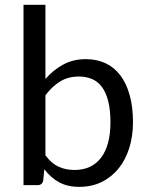

<svg xmlns="http://www.w3.org/2000/svg" viewBox="-20 -756 599 784"><path d="M76 0V-736.5H165.5V-433.5Q197 -470 237.8 -492.2Q278.5 -514.5 331 -514.5Q375 -514.5 410.5 -498Q446 -481.5 471 -448.8Q496 -416 509.5 -367.8Q523 -319.5 523 -256.5Q523 -200.5 508 -152.2Q493 -104 464.8 -68.8Q436.5 -33.5 395.8 -13.2Q355 7 304 7Q255 7 220.8 -12Q186.5 -31 161 -65L156.5 -19Q152.5 0 133.5 0ZM302 -443.5Q258.5 -443.5 225.8 -423.5Q193 -403.5 165.5 -367V-122Q189.5 -89 218.8 -75.5Q248 -62 284 -62Q355 -62 393 -112.5Q431 -163 431 -256.5Q431 -306 422.2 -341.5Q413.5 -377 397 -399.8Q380.5 -422.5 356.5 -433Q332.5 -443.5 302 -443.5Z"/></svg>

Font: 8514790e538f44c2 - subset of Lato
Style: Regular
Weight: 400
Version: Version 1.104; Western+Polish opensource